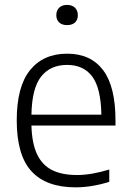

<svg xmlns="http://www.w3.org/2000/svg" viewBox="-20 -774 545 803"><path d="M463 -249H111.5Q113.5 -174 135.2 -128.5Q157 -83 198.2 -62.5Q239.5 -42 302.5 -42Q361.5 -42 437 -65V-13.5Q363.5 9.5 296 9.5Q173.5 9.5 111.8 -57.5Q50 -124.5 50 -271Q50 -411.5 105.5 -480.5Q161 -549.5 261 -549.5Q359 -549.5 411 -481Q463 -412.5 463 -270ZM111.5 -294.5H404Q402 -405.5 365.8 -454Q329.5 -502.5 260.5 -502.5Q190.5 -502.5 152 -453.8Q113.5 -405 111.5 -294.5ZM215.5 -710.5Q215.5 -730 227.5 -741.8Q239.5 -753.5 260.5 -753.5Q281.5 -753.5 293.5 -741.8Q305.5 -730 305.5 -710.5Q305.5 -691 293.8 -680Q282 -669 260.5 -669Q239.5 -669 227.5 -680Q215.5 -691 215.5 -710.5Z"/></svg>

Font: Encode Sans Light
Style: Regular
Weight: 300
Designer: Multiple Designers
Foundry: Impallari Type
Version: Version 2.000